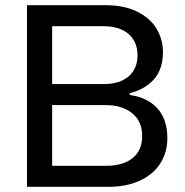

<svg xmlns="http://www.w3.org/2000/svg" viewBox="-20 -720 714 740"><path d="M84 -700H387Q458 -700 508 -675.5Q558 -651 583 -610Q608 -569 608 -519Q608 -453 573 -414Q538 -375 480 -361V-354Q547 -345 586 -303Q625 -261 625 -187Q625 -133 598 -90.5Q571 -48 519.5 -24Q468 0 398 0H84ZM528 -196Q528 -252 489.5 -283.5Q451 -315 386 -315H181V-81H389Q455 -81 491.5 -111Q528 -141 528 -196ZM510 -507Q510 -559 475.5 -589Q441 -619 379 -619H181V-396H380Q441 -396 475.5 -425.5Q510 -455 510 -507Z"/></svg>

Font: AF Albert Sans Medium
Style: Regular
Weight: 500
Designer: Andreas Rasmussen
Foundry: a.Foundry
Version: Version 1.300;Glyphs 3.2 (3231)